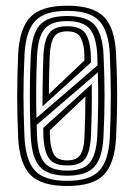

<svg xmlns="http://www.w3.org/2000/svg" viewBox="-20 -628 460 657"><path d="M210.2 8.5Q121.5 8.5 84.1 -29.6Q46.8 -67.8 42.2 -156Q38.8 -233 38.8 -299.8Q38.8 -366.5 42.2 -443.8Q47 -532 84.4 -570.2Q121.8 -608.5 210.2 -608.5Q298 -608.5 335.4 -570.6Q372.8 -532.8 377.2 -444.2Q380.8 -368 380.9 -300.9Q381 -233.8 377.2 -156.8Q372.5 -68.8 335.6 -30.1Q298.8 8.5 210.2 8.5ZM210.2 -9.2Q287.5 -9.2 319.5 -43.8Q351.5 -78.2 355.8 -157.5Q359.5 -238 359.2 -304.5Q359 -371 355.8 -442Q352 -521 320.2 -555.9Q288.5 -590.8 210.2 -590.8Q132.2 -590.8 100.2 -556.1Q68.2 -521.5 64 -443Q60.2 -365.2 60.4 -299.6Q60.5 -234 63.8 -158.2Q67.8 -78.8 99.8 -44Q131.8 -9.2 210.2 -9.2ZM210.2 -26.8Q143.8 -26.8 116.4 -57.4Q89 -88 85.2 -159.8Q82 -234.2 82 -302.6Q82 -371 85.5 -440.8Q89.2 -512.2 116.5 -542.8Q143.8 -573.2 210.2 -573.2Q277 -573.2 303.9 -542.4Q330.8 -511.5 334.2 -441.5Q337.8 -365.2 337.8 -300.4Q337.8 -235.5 334 -158.5Q330.2 -87.2 302.6 -57Q275 -26.8 210.2 -26.8ZM104.8 -224.5 313.8 -404.5Q313.5 -412.2 313.2 -421.5Q313 -430.8 312.8 -440Q309.5 -503.8 286.6 -529.8Q263.8 -555.8 210.2 -555.8Q154.5 -555.8 132.4 -528.6Q110.2 -501.5 107 -439Q101.8 -330.8 104.8 -224.5ZM125.5 -264.2Q125.2 -285 125.6 -317.4Q126 -349.8 126.8 -382.6Q127.5 -415.5 128.5 -438.2Q131.5 -492.5 148.9 -515.4Q166.2 -538.2 210.2 -538.2Q252.2 -538.2 269.6 -517.1Q287 -496 290.5 -445.8Q291 -439.5 291.2 -427.6Q291.5 -415.8 291.5 -414.5ZM147.5 -306 269 -421.2Q268.8 -428 268.5 -438.4Q268.2 -448.8 267.8 -455.2Q263.8 -491 251.5 -505.9Q239.2 -520.8 210.2 -520.8Q177.2 -520.8 164.8 -501.5Q152.2 -482.2 150.2 -437Q149 -410 148.1 -373.1Q147.2 -336.2 147.5 -306ZM210.2 -44.2Q264.2 -44.2 286.8 -70.9Q309.2 -97.5 312.8 -161.5Q315.2 -216.5 315.9 -270.4Q316.5 -324.2 314.8 -380.2L105.5 -200.5Q105.8 -192 106.1 -180.8Q106.5 -169.5 107 -160.2Q110 -96.5 133 -70.4Q156 -44.2 210.2 -44.2ZM210.2 -61.8Q165.5 -61.8 148.4 -85Q131.2 -108.2 128.5 -161.8Q128.2 -167.8 128.1 -178.4Q128 -189 128 -190.2L294 -340.8Q294.5 -300.2 293.9 -255.6Q293.2 -211 291.2 -162Q288.2 -106.8 271.2 -84.2Q254.2 -61.8 210.2 -61.8ZM210.2 -79.2Q241 -79.2 254 -97.1Q267 -115 269 -158Q270.5 -190.5 271.4 -229.5Q272.2 -268.5 272.2 -297.8L150.2 -181.8Q150.5 -175.8 150.8 -166.8Q151 -157.8 151.5 -149.5Q154.8 -112.5 167 -95.9Q179.2 -79.2 210.2 -79.2Z"/></svg>

Font: Big Shoulders Inline Display
Style: Bold
Weight: 700
Designer: Patric King
Foundry: XO Type Co
Version: Version 1.000